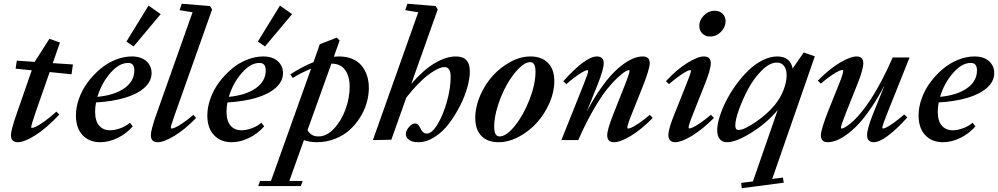

<svg xmlns="http://www.w3.org/2000/svg" viewBox="-20 -745 5307 1021"><path d="M74.2 11.2Q38.1 11.2 38.1 -25.9Q38.1 -52.2 67.9 -138.2L148.9 -371.1L63 -379.9L69.3 -422.4L164.1 -416H164.6L242.7 -538.6L298.8 -519L260.7 -409.2L367.7 -402.3L360.4 -350.1L244.1 -361.8L167.5 -142.1Q146 -80.1 146 -68.8Q146 -64.9 149.9 -64.9Q156.7 -64.9 170.9 -71.3Q185.1 -77.6 214.8 -98.4Q244.6 -119.1 279.8 -151.4L295.4 -135.7Q225.1 -61.5 167 -25.1Q108.9 11.2 74.2 11.2Z M690.4 -498 652.3 -523.9 770 -715.3 834.5 -669.9ZM513.2 11.2Q454.1 11.2 418.9 -26.6Q383.8 -64.5 383.8 -130.9Q383.8 -175.8 400.6 -222.2Q417.5 -268.6 446.8 -307.9Q476.1 -347.2 513.2 -378.4Q550.3 -409.7 594.2 -427.2Q638.2 -444.8 680.7 -444.8Q730.5 -444.8 758.3 -419.7Q786.1 -394.5 786.1 -356.9Q786.1 -312 747.3 -277.8Q708.5 -243.7 642.3 -224.4Q576.2 -205.1 490.7 -200.2Q485.8 -176.3 485.8 -150.9Q485.8 -101.6 507.3 -76.9Q528.8 -52.2 565.4 -52.2Q589.4 -52.2 618.9 -62.5Q648.4 -72.8 670.9 -92.3L686 -73.2Q652.8 -34.7 606.2 -11.7Q559.6 11.2 513.2 11.2ZM660.2 -410.2Q613.3 -410.2 566.4 -356.2Q519.5 -302.2 498 -230Q589.4 -238.8 641.8 -276.1Q694.3 -313.5 694.3 -370.6Q694.3 -389.6 686.5 -400.1Q678.7 -410.6 660.2 -410.2Z M818.4 11.2Q782.2 11.2 782.2 -25.9Q782.2 -54.2 812 -138.2L1003.9 -679.7L935.1 -690.9L946.3 -725.1L1096.7 -712.9L1107.9 -694.8L910.6 -138.2Q888.2 -76.7 888.2 -65.4Q888.2 -61.5 892.6 -61.5Q898.4 -61.5 911.4 -66.9Q924.3 -72.3 950.7 -89.8Q977.1 -107.4 1008.3 -134.3L1022.9 -117.7Q962.4 -55.7 907 -22.2Q851.6 11.2 818.4 11.2Z M1389.2 -498 1351.1 -523.9 1468.8 -715.3 1533.2 -669.9ZM1211.9 11.2Q1152.8 11.2 1117.7 -26.6Q1082.5 -64.5 1082.5 -130.9Q1082.5 -175.8 1099.4 -222.2Q1116.2 -268.6 1145.5 -307.9Q1174.8 -347.2 1211.9 -378.4Q1249 -409.7 1293 -427.2Q1336.9 -444.8 1379.4 -444.8Q1429.2 -444.8 1457 -419.7Q1484.9 -394.5 1484.9 -356.9Q1484.9 -312 1446 -277.8Q1407.2 -243.7 1341.1 -224.4Q1274.9 -205.1 1189.5 -200.2Q1184.6 -176.3 1184.6 -150.9Q1184.6 -101.6 1206.1 -76.9Q1227.5 -52.2 1264.2 -52.2Q1288.1 -52.2 1317.6 -62.5Q1347.2 -72.8 1369.6 -92.3L1384.8 -73.2Q1351.6 -34.7 1304.9 -11.7Q1258.3 11.2 1211.9 11.2ZM1358.9 -410.2Q1312 -410.2 1265.1 -356.2Q1218.3 -302.2 1196.8 -230Q1288.1 -238.8 1340.6 -276.1Q1393.1 -313.5 1393.1 -370.6Q1393.1 -389.6 1385.3 -400.1Q1377.4 -410.6 1358.9 -410.2Z M1664.1 11.2Q1627.4 11.2 1596.2 0L1518.6 217.3H1589.4L1579.6 244.6H1353L1362.8 217.3H1420.9L1634.3 -379.9Q1584 -359.4 1536.6 -330.6L1523.9 -349.6Q1587.4 -390.6 1647 -414.6L1680.7 -509.8L1770.5 -544.9L1786.1 -529.8L1755.4 -443.4Q1768.6 -444.8 1782.2 -444.8Q1822.8 -444.8 1853.8 -431.6Q1884.8 -418.5 1903.6 -395Q1922.4 -371.6 1931.9 -342Q1941.4 -312.5 1941.4 -277.8Q1941.4 -238.3 1929.7 -197.8Q1918 -157.2 1894.3 -119.6Q1870.6 -82 1838.1 -53Q1805.7 -23.9 1760.5 -6.3Q1715.3 11.2 1664.1 11.2ZM1839.4 -283.7Q1839.4 -338.9 1815.4 -372.8Q1791.5 -406.7 1742.2 -406.7L1615.2 -52.7Q1633.8 -19.5 1672.9 -19.5Q1717.8 -19.5 1757.1 -62Q1796.4 -104.5 1817.9 -165Q1839.4 -225.6 1839.4 -283.7Z M1962.9 0 2204.1 -679.7 2134.8 -690.9 2146.5 -725.1 2296.4 -712.9 2307.6 -694.8 2167 -298.8Q2230 -372.1 2290.8 -408.4Q2351.6 -444.8 2403.8 -444.8Q2441.9 -444.8 2460.2 -425Q2478.5 -405.3 2478.5 -363.8Q2478.5 -328.6 2465.1 -280.3Q2451.7 -231.9 2425.8 -181.4Q2399.9 -130.9 2367.2 -87.4Q2334.5 -43.9 2291.3 -16.4Q2248 11.2 2204.6 11.2Q2172.9 11.2 2155.5 -1.2Q2138.2 -13.7 2138.2 -31.7Q2138.2 -50.3 2154.8 -69.3Q2171.4 -88.4 2187 -88.4Q2203.6 -88.4 2212.9 -67.9Q2227.1 -34.7 2249.5 -34.7Q2276.9 -34.7 2306.9 -84.2Q2336.9 -133.8 2356.7 -205.1Q2376.5 -276.4 2376.5 -336.9Q2376.5 -388.2 2343.8 -388.2Q2313 -388.2 2259.3 -348.4Q2205.6 -308.6 2140.6 -226.1L2061 -2Z M2631.3 11.2Q2572.3 11.2 2539.8 -22.2Q2507.3 -55.7 2507.3 -118.2Q2507.3 -176.8 2533.2 -236.6Q2559.1 -296.4 2600.1 -341.8Q2641.1 -387.2 2694.6 -416Q2748 -444.8 2800.8 -444.8Q2860.8 -444.8 2894.3 -410.4Q2927.7 -376 2927.7 -313.5Q2927.7 -255.9 2901.6 -196.5Q2875.5 -137.2 2834.2 -91.8Q2793 -46.4 2738.8 -17.6Q2684.6 11.2 2631.3 11.2ZM2636.2 -19.5Q2672.9 -19.5 2718.3 -76.4Q2763.7 -133.3 2795.7 -215.1Q2827.6 -296.9 2827.6 -363.3Q2827.6 -414.6 2799.8 -414.6Q2772 -414.6 2737.8 -379.9Q2703.6 -345.2 2675.3 -294.7Q2647 -244.1 2627.4 -182.9Q2607.9 -121.6 2607.9 -71.8Q2607.9 -19.5 2636.2 -19.5Z M2965.3 0 3082 -292Q3107.9 -356.4 3107.9 -367.7Q3107.9 -372.1 3103.5 -372.1Q3098.1 -372.1 3085.2 -365.7Q3072.3 -359.4 3046.9 -341.6Q3021.5 -323.7 2991.7 -297.9L2975.1 -313Q3094.7 -444.8 3153.3 -444.8Q3190.4 -444.8 3190.4 -408.7Q3190.4 -377 3158.7 -296.9L3099.6 -149.9Q3133.8 -215.8 3169.9 -268.1Q3206.1 -320.3 3237.1 -352.8Q3268.1 -385.3 3298.6 -406.5Q3329.1 -427.7 3353.3 -436.3Q3377.4 -444.8 3398.4 -444.8Q3435.1 -444.8 3435.1 -408.7Q3435.1 -377.4 3394 -274.9L3339.4 -138.2Q3315.9 -81.1 3315.9 -65.9Q3315.9 -61.5 3320.3 -61.5Q3326.7 -61.5 3339.1 -66.9Q3351.6 -72.3 3377.7 -89.8Q3403.8 -107.4 3435.5 -134.3L3451.2 -117.7Q3389.6 -55.7 3334.2 -22.2Q3278.8 11.2 3245.1 11.2Q3209 11.2 3209 -25.4Q3209 -56.6 3241.7 -138.2L3300.8 -287.6Q3327.6 -354.5 3327.6 -368.2Q3327.6 -372.1 3323.7 -372.1Q3318.8 -372.1 3305.4 -364.7Q3292 -357.4 3264.9 -332.5Q3237.8 -307.6 3207.3 -269.8Q3176.8 -231.9 3135.5 -160.9Q3094.2 -89.8 3055.2 0Z M3755.9 -550.8Q3731 -550.8 3714.8 -566.7Q3698.7 -582.5 3698.7 -606.9Q3698.7 -638.7 3723.6 -663.3Q3748.5 -688 3779.8 -688Q3805.7 -688 3822 -672.4Q3838.4 -656.7 3838.4 -632.3Q3838.4 -601.1 3814 -575.9Q3789.6 -550.8 3755.9 -550.8ZM3570.8 11.2Q3553.2 11.2 3543.7 1.7Q3534.2 -7.8 3534.2 -25.9Q3534.2 -59.6 3566.4 -138.2L3627.9 -292Q3654.3 -357.9 3654.3 -367.7Q3654.3 -372.1 3649.9 -372.1Q3644 -372.1 3631.1 -365.7Q3618.2 -359.4 3593 -341.6Q3567.9 -323.7 3537.6 -297.9L3521 -313Q3578.1 -375 3634.3 -409.9Q3690.4 -444.8 3722.7 -444.8Q3759.8 -444.8 3759.8 -408.7Q3759.8 -376.5 3728 -296.9L3665 -138.2Q3641.6 -80.1 3641.6 -65.9Q3641.6 -62 3645 -62Q3651.4 -62 3664.1 -67.4Q3676.8 -72.8 3702.9 -90.3Q3729 -107.9 3760.7 -134.8L3776.4 -117.7Q3714.8 -56.2 3659.2 -22.5Q3603.5 11.2 3570.8 11.2Z M3846.7 11.2Q3821.3 11.2 3807.6 -5.1Q3793.9 -21.5 3793.9 -52.7Q3793.9 -82.5 3806.6 -123.5Q3819.3 -164.6 3841.1 -207.8Q3862.8 -251 3893.8 -293.7Q3924.8 -336.4 3959.2 -369.9Q3993.7 -403.3 4034.2 -424.1Q4074.7 -444.8 4113.3 -444.8Q4181.6 -444.8 4195.3 -380.9L4253.9 -465.8L4313 -445.3L4086.4 206.5L4143.6 199.2L4147.5 226.6L3924.3 255.9L3921.4 227.5L3983.9 219.7L4115.7 -160.2Q4059.1 -91.8 3976.8 -40.3Q3894.5 11.2 3846.7 11.2ZM3907.2 -53.7Q3936 -53.7 3997.6 -95.5Q4059.1 -137.2 4098.6 -185.1Q4130.4 -223.6 4146.7 -266.8Q4163.1 -310.1 4163.1 -343.3Q4163.1 -375.5 4149.9 -393.8Q4136.7 -412.1 4110.8 -412.1Q4072.8 -412.1 4031.2 -370.8Q3989.7 -329.6 3959.7 -273.9Q3929.7 -218.3 3909.9 -163.1Q3890.1 -107.9 3890.1 -78.1Q3890.1 -53.7 3907.2 -53.7Z M4381.3 11.2Q4345.2 11.2 4345.2 -25.4Q4345.2 -55.7 4385.7 -158.7L4440.9 -295.9Q4463.9 -352.5 4463.9 -368.7Q4463.9 -373 4460 -373Q4453.6 -373 4440.7 -367.4Q4427.7 -361.8 4401.9 -344.5Q4376 -327.1 4344.7 -300.3L4329.1 -316.4Q4389.6 -377.9 4445.8 -411.4Q4502 -444.8 4535.6 -444.8Q4570.8 -444.8 4570.8 -408.7Q4570.8 -375.5 4538.6 -295.4L4479 -146Q4451.7 -78.1 4451.7 -65.4Q4451.7 -61.5 4455.6 -61.5Q4459 -61.5 4467 -64.9Q4475.1 -68.4 4490.2 -79.1Q4505.4 -89.8 4522.9 -106.7Q4540.5 -123.5 4564.5 -153.3Q4588.4 -183.1 4613 -220.9Q4637.7 -258.8 4667.7 -315.4Q4697.8 -372.1 4727.1 -439.5H4816.9L4697.8 -141.6Q4671.9 -77.1 4671.9 -65.9Q4671.9 -61.5 4675.8 -61.5Q4681.6 -61.5 4694.6 -67.9Q4707.5 -74.2 4732.7 -92Q4757.8 -109.9 4788.1 -136.2L4805.2 -120.6Q4684.6 11.2 4626.5 11.2Q4609.4 11.2 4600.1 1.7Q4590.8 -7.8 4590.8 -25.4Q4590.8 -59.1 4621.6 -136.7L4684.6 -293.5Q4649.9 -226.6 4613.5 -172.9Q4577.1 -119.1 4545.4 -85.4Q4513.7 -51.8 4482.4 -29.3Q4451.2 -6.8 4426.8 2.2Q4402.3 11.2 4381.3 11.2Z M4994.1 11.2Q4935.1 11.2 4899.9 -26.6Q4864.7 -64.5 4864.7 -130.9Q4864.7 -175.8 4881.6 -222.2Q4898.4 -268.6 4927.7 -307.9Q4957 -347.2 4994.1 -378.4Q5031.2 -409.7 5075.2 -427.2Q5119.1 -444.8 5161.6 -444.8Q5211.4 -444.8 5239.3 -419.7Q5267.1 -394.5 5267.1 -356.9Q5267.1 -312 5228.3 -277.8Q5189.5 -243.7 5123.3 -224.4Q5057.1 -205.1 4971.7 -200.2Q4966.8 -176.3 4966.8 -150.9Q4966.8 -101.6 4988.3 -76.9Q5009.8 -52.2 5046.4 -52.2Q5070.3 -52.2 5099.9 -62.5Q5129.4 -72.8 5151.9 -92.3L5167 -73.2Q5133.8 -34.7 5087.2 -11.7Q5040.5 11.2 4994.1 11.2ZM5141.1 -410.2Q5094.2 -410.2 5047.4 -356.2Q5000.5 -302.2 4979 -230Q5070.3 -238.8 5122.8 -276.1Q5175.3 -313.5 5175.3 -370.6Q5175.3 -389.6 5167.5 -400.1Q5159.7 -410.6 5141.1 -410.2Z"/></svg>

Font: Elstob SemiBold
Style: Italic
Weight: 600
Italic angle: -20°
Designer: Peter S. Baker
Version: Version 1.015